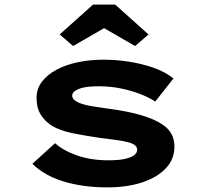

<svg xmlns="http://www.w3.org/2000/svg" viewBox="-20 -800 882 830"><path d="M444 10Q340 10 256.5 -15Q173 -40 120 -92L218 -181Q255 -148 314.5 -127.5Q374 -107 450 -107Q472 -107 493.5 -109Q515 -111 533 -116.5Q551 -122 562 -131Q573 -140 573 -153Q573 -174 538 -184Q513 -191 478 -195.5Q443 -200 411 -204Q344 -214 292 -224.5Q240 -235 203 -257Q173 -277 155.5 -305.5Q138 -334 138 -377Q138 -416 161 -446.5Q184 -477 224 -498.5Q264 -520 316.5 -531Q369 -542 428 -542Q481 -542 536.5 -533.5Q592 -525 642.5 -507.5Q693 -490 730 -461L651 -361Q624 -379 585 -394Q546 -409 501 -418Q456 -427 409 -427Q388 -427 367.5 -425.5Q347 -424 330.5 -419Q314 -414 303 -406Q292 -398 292 -386Q292 -379 297 -372.5Q302 -366 311 -361Q331 -349 368.5 -342.5Q406 -336 450 -330Q533 -319 590.5 -302Q648 -285 682 -262Q709 -244 721.5 -220.5Q734 -197 734 -166Q734 -112 697.5 -73Q661 -34 596 -12Q531 10 444 10ZM296 -601 238 -651 382 -780H478L622 -651L564 -601L415 -687H445Z"/></svg>

Font: Lexend Zetta
Style: Bold
Weight: 700
Designer: Bonnie Shaver-Troup, Thomas Jockin
Foundry: Lexend
Version: Version 1.007